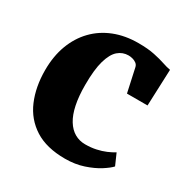

<svg xmlns="http://www.w3.org/2000/svg" viewBox="-137 -678 780 805"><g transform="rotate(30 253.0 -276.0)"><path d="M282.5 11Q193 11 136 -25.2Q79 -61.5 52 -125Q25 -188.5 25 -269.5Q25 -336.5 45.2 -390.8Q65.5 -445 102.8 -483.5Q140 -522 192 -542.5Q244 -563 307.5 -563Q354.5 -563 386.2 -556.2Q418 -549.5 440 -542Q462 -534.5 478 -532L471 -355.5H371.5L346.5 -470Q344 -480 336 -486Q328 -492 317.5 -494.8Q307 -497.5 298 -497.5Q269.5 -497.5 248 -479Q226.5 -460.5 214 -417.2Q201.5 -374 201.5 -299Q201.5 -245 210 -204.2Q218.5 -163.5 235 -136.8Q251.5 -110 274.5 -96.8Q297.5 -83.5 325.5 -83.5Q354 -83.5 378 -88.8Q402 -94 422 -102.5Q442 -111 457 -120.5L481 -66Q469 -52.5 440.5 -34.2Q412 -16 371.5 -2.5Q331 11 282.5 11Z"/></g></svg>

Font: Merriweather 36pt Black
Style: Regular
Weight: 900
Version: Version 2.100